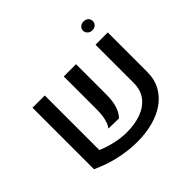

<svg xmlns="http://www.w3.org/2000/svg" viewBox="-172 -936 1157 1157"><g transform="rotate(-45 406.5 -357.5)"><path d="M190.4 -578.1V-112.8Q235.4 -93.8 286.1 -82.3Q336.9 -70.8 382.8 -70.8Q451.2 -70.8 505.4 -90.3Q559.6 -109.9 591.3 -150.6Q623 -191.4 623 -253.9V-578.1H727.5V-243.2Q727.5 -178.2 700.7 -129.6Q673.8 -81.1 626.7 -48.8Q579.6 -16.6 518.3 -1Q457 14.6 387.7 14.6Q314.5 14.6 236.1 -2.7Q157.7 -20 85.9 -54.2V-578.1ZM320.3 -166Q336.4 -185.5 344.5 -219.2Q352.5 -252.9 352.5 -295.9V-578.1H457V-316.4Q457 -267.1 445.3 -228.3Q433.6 -189.5 409.2 -164.1ZM671.4 -652.8Q653.3 -652.8 641.4 -664.1Q629.4 -675.3 629.4 -690.4Q629.4 -707 641.4 -717.8Q653.3 -728.5 671.4 -728.5Q689 -728.5 700.7 -717.8Q712.4 -707 712.4 -690.4Q712.4 -673.8 700.7 -663.3Q689 -652.8 671.4 -652.8Z"/></g></svg>

Font: Heebo Medium
Style: Regular
Weight: 500
Designer: Oded Ezer
Foundry: Ezer Type House
Version: Version 3.100